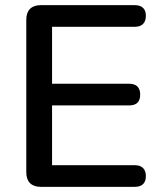

<svg xmlns="http://www.w3.org/2000/svg" viewBox="-20 -725 629 745"><path d="M138 0Q111 0 96.5 -14.5Q82 -29 82 -56V-649Q82 -676 96.5 -690.5Q111 -705 138 -705H503Q524 -705 535 -694.5Q546 -684 546 -664Q546 -643 535 -632Q524 -621 503 -621H182V-400H481Q503 -400 513.5 -389Q524 -378 524 -358Q524 -337 513.5 -326.5Q503 -316 481 -316H182V-84H503Q524 -84 535 -73Q546 -62 546 -42Q546 -21 535 -10.5Q524 0 503 0Z"/></svg>

Font: Nunito SemiBold
Style: Regular
Weight: 600
Designer: Vernon Adams
Foundry: Vernon Adams
Version: Version 3.602